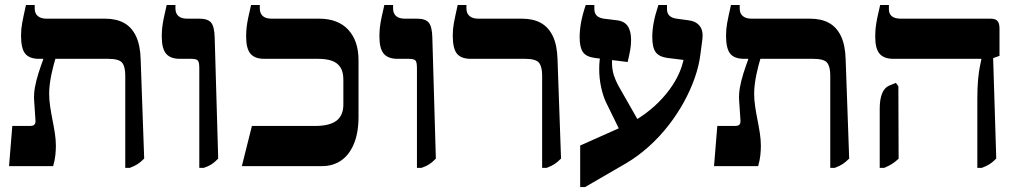

<svg xmlns="http://www.w3.org/2000/svg" viewBox="-20 -667 4098 771"><path d="M483 7V-364.2Q483 -399.8 470.3 -415.3Q457.6 -430.8 414.2 -430.8H136.7Q98.2 -430.8 81.3 -451.4Q64.5 -472.1 64.5 -524.3Q64.5 -549.4 68.9 -574Q73.4 -598.6 84.3 -647H119.4V-632.6Q119.4 -612.8 132 -602.4Q144.6 -592 166.3 -592H401.8Q446.7 -592 477.7 -575.1Q508.7 -558.1 526 -522Q543.2 -486 544.8 -429.1L559 -30.2Q545.1 -16.3 533 -8.3Q520.8 -0.4 501.5 7ZM16.3 0 29.4 -161.2H100Q113.1 -161.2 118.2 -166.5Q123.4 -171.9 122.4 -184.5L117 -264.5Q115.4 -289.1 120.3 -316.4Q125.2 -343.8 134.4 -372.6Q143.6 -401.5 153.5 -428.2V-465.1H202.4V-430.8Q199.1 -419.9 194.8 -403.9Q190.5 -387.9 186.6 -368.9Q182.6 -349.9 180 -329.8Q177.4 -309.6 177.4 -290.8Q177.4 -266.1 181.4 -239.3Q185.4 -212.5 190.9 -185Q196.4 -157.6 200.4 -131.5Q204.4 -105.4 204.4 -81.1Q204.4 -64.1 202.3 -43.7Q200.1 -23.3 193.4 0Z M780.3 7V-393.6Q780.3 -416.5 774.7 -423.7Q769.1 -430.8 746.9 -430.8H701.8Q664.4 -430.8 647 -451.4Q629.6 -471.9 629.6 -520.2Q629.6 -539.3 631.4 -556.3Q633.3 -573.3 637.7 -594.8Q642 -616.2 649.4 -647H684.5V-633Q684.5 -613.6 696.2 -602.8Q708 -592 732.3 -592H781.1Q814.7 -592 827.9 -576Q841.1 -560 842.1 -515.9L856.2 -30Q841.2 -14.5 828.5 -6.6Q815.8 1.3 798.7 7Z M951.2 0 991.6 -161.2H1244.6Q1303.2 -161.2 1331 -182.2Q1358.8 -203.2 1358.8 -247.3V-347Q1358.8 -378.5 1346.9 -396.7Q1335 -415 1312.8 -422.9Q1290.5 -430.8 1257.4 -430.8H1040.6Q1003.2 -430.8 985.8 -451.4Q968.4 -471.9 968.4 -520.2Q968.4 -539.3 970.2 -556.3Q972.1 -573.3 976.5 -594.8Q980.8 -616.2 988.2 -647H1023.3V-633Q1023.3 -613.6 1035 -602.8Q1046.8 -592 1071.1 -592H1261.6Q1337.4 -592 1378.5 -547.5Q1419.7 -502.9 1419.7 -424.9V-199Q1419.7 -133.1 1400.8 -88.6Q1381.9 -44.1 1349.2 -22Q1316.4 0 1274.2 0Z M1654.3 7V-393.6Q1654.3 -416.5 1648.7 -423.7Q1643.1 -430.8 1620.9 -430.8H1575.8Q1538.4 -430.8 1521 -451.4Q1503.6 -471.9 1503.6 -520.2Q1503.6 -539.3 1505.4 -556.3Q1507.3 -573.3 1511.7 -594.8Q1516 -616.2 1523.4 -647H1558.5V-633Q1558.5 -613.6 1570.2 -602.8Q1582 -592 1606.3 -592H1655.1Q1688.7 -592 1701.9 -576Q1715.1 -560 1716.1 -515.9L1730.2 -30Q1715.2 -14.5 1702.5 -6.6Q1689.8 1.3 1672.7 7Z M2157 7V-364.2Q2157 -399.3 2144.3 -415.1Q2131.6 -430.8 2088.1 -430.8H1870.3Q1831.8 -430.8 1815 -451.4Q1798.1 -472.1 1798.1 -524.3Q1798.1 -549.4 1802.5 -574Q1807 -598.6 1817.9 -647H1853V-633Q1853 -613.2 1865.6 -602.6Q1878.2 -592 1900 -592H2075.8Q2120.7 -592 2151.6 -575.1Q2182.6 -558.1 2199.9 -522Q2217.2 -486 2218.8 -429.1L2232.9 -30.2Q2219 -16.3 2206.9 -8.3Q2194.8 -0.4 2175.5 7Z M2309.8 84.3V-82.6L2479.9 -158.5Q2529 -179.7 2569.3 -209.2Q2609.5 -238.8 2640.5 -273.1Q2671.6 -307.4 2692.5 -344.1Q2713.4 -380.7 2722.8 -418.1L2724.8 -426.4L2660.3 -434.3Q2626.6 -438.9 2612.9 -457.6Q2599.3 -476.4 2599.3 -518.5Q2599.3 -545.1 2604.9 -575.7Q2610.4 -606.3 2623.9 -647H2658.4V-630.8Q2658.4 -613.2 2668.5 -603.7Q2678.7 -594.3 2698.1 -591.8L2743.6 -585.7Q2774.4 -582.2 2789.7 -562.8Q2805 -543.4 2800.4 -508.2L2792.4 -447.6Q2786.8 -402.3 2769.6 -353.5Q2752.4 -304.6 2725.6 -256Q2698.7 -207.3 2663.5 -162.2Q2628.2 -117 2585.2 -78.4Q2542.3 -39.8 2493.6 -11L2329.1 84.3ZM2481.3 -117.9 2413.9 -255.5Q2401.7 -280.9 2394 -316.3Q2386.2 -351.7 2386.2 -389.6Q2386.1 -427.4 2393.8 -459.1L2440.3 -454.6Q2436.7 -427.3 2437.9 -404.7Q2439.1 -382 2445.8 -362.4Q2452.5 -342.7 2462.5 -324L2559 -154.7ZM2500.4 -418 2368.6 -434.3Q2334 -438.9 2320.8 -457.9Q2307.6 -476.8 2307.6 -517.3Q2307.6 -545.1 2313.3 -576.7Q2319.1 -608.4 2332.1 -647H2366.7V-630.8Q2366.7 -613.6 2376.6 -603.9Q2386.5 -594.3 2406.4 -591.8L2456.1 -585.7Q2486.5 -582.6 2500.3 -562.7Q2514.2 -542.8 2514.2 -506.8Q2514.2 -486.4 2510.7 -466.2Q2507.1 -446.1 2500.4 -418Z M3314 7V-364.2Q3314 -399.8 3301.3 -415.3Q3288.6 -430.8 3245.2 -430.8H2967.7Q2929.2 -430.8 2912.3 -451.4Q2895.5 -472.1 2895.5 -524.3Q2895.5 -549.4 2899.9 -574Q2904.4 -598.6 2915.3 -647H2950.4V-632.6Q2950.4 -612.8 2963 -602.4Q2975.6 -592 2997.3 -592H3232.8Q3277.7 -592 3308.7 -575.1Q3339.7 -558.1 3357 -522Q3374.2 -486 3375.8 -429.1L3390 -30.2Q3376.1 -16.3 3364 -8.3Q3351.8 -0.4 3332.5 7ZM2847.3 0 2860.4 -161.2H2931Q2944.1 -161.2 2949.2 -166.5Q2954.4 -171.9 2953.4 -184.5L2948 -264.5Q2946.4 -289.1 2951.3 -316.4Q2956.2 -343.8 2965.4 -372.6Q2974.6 -401.5 2984.5 -428.2V-465.1H3033.4V-430.8Q3030.1 -419.9 3025.8 -403.9Q3021.5 -387.9 3017.6 -368.9Q3013.6 -349.9 3011 -329.8Q3008.4 -309.6 3008.4 -290.8Q3008.4 -266.1 3012.4 -239.3Q3016.4 -212.5 3021.9 -185Q3027.4 -157.6 3031.4 -131.5Q3035.4 -105.4 3035.4 -81.1Q3035.4 -64.1 3033.3 -43.7Q3031.1 -23.3 3024.4 0Z M3904.6 7V-268.1Q3904.6 -316.4 3907.5 -346.6Q3910.4 -376.9 3914.1 -396.1Q3917.7 -415.3 3920.7 -428.4V-430.8H3566.8Q3529.8 -430.8 3512.2 -451.1Q3494.6 -471.5 3494.6 -518.9Q3494.6 -538.9 3496.4 -556.1Q3498.3 -573.3 3502.7 -594.8Q3507 -616.2 3514.4 -647H3549.5V-630Q3549.5 -610.7 3561.9 -601.3Q3574.3 -592 3597.3 -592H3957.8Q3977.1 -592 3985.3 -583Q3993.6 -573.9 3993.6 -552.6V-442.7L3968.1 -433.7L3980.6 -30.2Q3966.7 -16.3 3954.5 -8.3Q3942.4 -0.4 3923.1 7ZM3512.6 7V-229.5Q3512.6 -269.3 3522.5 -292.4Q3532.4 -315.5 3550.1 -323L3577.5 -334.3L3587.5 -320.9L3588.5 -29.6Q3574.6 -16.8 3562.2 -8.9Q3549.8 -1 3531 7Z"/></svg>

Font: Noto Serif Hebrew
Style: Regular
Weight: 400
Designer: Monotype Design Team
Foundry: Monotype Imaging Inc.
Version: Version 2.003